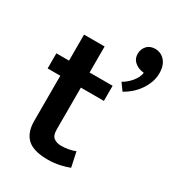

<svg xmlns="http://www.w3.org/2000/svg" viewBox="-178 -842 860 946"><g transform="rotate(30 252.0 -369.0)"><path d="M335 -389H204V-151Q204 -117 220.5 -104.5Q237 -92 263 -92Q283 -92 305 -96Q327 -100 342 -107L360 -23Q341 -15 308.5 -7.5Q276 0 239 0Q158 0 122.5 -33Q87 -66 87 -132V-389H15V-475H87V-623H204V-475H335ZM419 -610Q397 -615 380 -631Q363 -647 363 -674Q363 -700 380 -719Q397 -738 428 -738Q440 -738 453.5 -733Q467 -728 478.5 -716.5Q490 -705 497 -687Q504 -669 504 -643Q504 -617 495 -592Q486 -567 470.5 -544.5Q455 -522 434.5 -504Q414 -486 392 -474L363 -514Q390 -529 411 -554.5Q432 -580 436 -607Z"/></g></svg>

Font: Mukta Vaani SemiBold
Style: Regular
Weight: 600
Designer: Noopur Datye, Girish Dalvi, Yashodeep Gholap, Pallavi Karambelkar
Foundry: Ek Type
Version: Version 2.538;PS 1.000;hotconv 16.6.51;makeotf.lib2.5.65220;